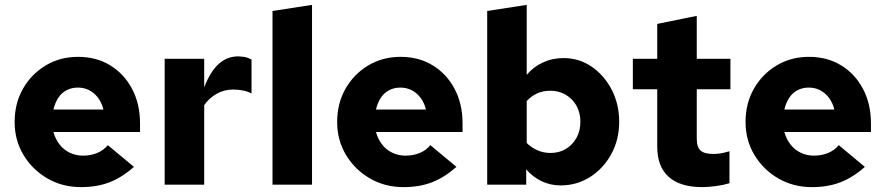

<svg xmlns="http://www.w3.org/2000/svg" viewBox="-20 -757 3628 787"><path d="M312 10Q236 10 174.5 -25.5Q113 -61 76.5 -121.5Q40 -182 40 -257Q40 -333 74 -393Q108 -453 167 -488.5Q226 -524 300 -524Q375 -524 432 -489Q489 -454 521.5 -392.5Q554 -331 554 -251V-216H199Q207 -187 224 -165Q241 -143 266 -131Q291 -119 320 -119Q352 -119 378.5 -130Q405 -141 422 -162L529 -73Q479 -29 428 -9.5Q377 10 312 10ZM199 -308H404Q397 -336 382 -356Q367 -376 346 -387Q325 -398 299 -398Q274 -398 253.5 -387.5Q233 -377 219.5 -357Q206 -337 199 -308Z M655 0V-516H817V-399Q842 -464 876.5 -495Q911 -526 957 -526Q974 -525 985 -523Q996 -521 1011 -513V-374Q996 -382 976 -386Q956 -390 935 -390Q899 -390 868 -372.5Q837 -355 817 -326V0Z M1097 0V-712L1259 -737V0Z M1634 10Q1558 10 1496.5 -25.5Q1435 -61 1398.5 -121.5Q1362 -182 1362 -257Q1362 -333 1396 -393Q1430 -453 1489 -488.5Q1548 -524 1622 -524Q1697 -524 1754 -489Q1811 -454 1843.5 -392.5Q1876 -331 1876 -251V-216H1521Q1529 -187 1546 -165Q1563 -143 1588 -131Q1613 -119 1642 -119Q1674 -119 1700.5 -130Q1727 -141 1744 -162L1851 -73Q1801 -29 1750 -9.5Q1699 10 1634 10ZM1521 -308H1726Q1719 -336 1704 -356Q1689 -376 1668 -387Q1647 -398 1621 -398Q1596 -398 1575.5 -387.5Q1555 -377 1541.5 -357Q1528 -337 1521 -308Z M1977 0V-712L2139 -737V-450Q2165 -482 2204.5 -500.5Q2244 -519 2290 -519Q2354 -519 2405.5 -483.5Q2457 -448 2487.5 -389Q2518 -330 2518 -257Q2518 -185 2486 -126Q2454 -67 2399.5 -32Q2345 3 2278 3Q2236 3 2199.5 -14.5Q2163 -32 2137 -63V0ZM2236 -130Q2272 -130 2299.5 -146.5Q2327 -163 2343 -192Q2359 -221 2359 -258Q2359 -295 2343 -323.5Q2327 -352 2299 -368.5Q2271 -385 2236 -385Q2206 -385 2182.5 -374.5Q2159 -364 2139 -343V-171Q2158 -152 2183 -141Q2208 -130 2236 -130Z M2859 10Q2768 10 2721 -32Q2674 -74 2674 -156V-391H2574V-516H2674V-659L2836 -692V-516H2974V-391H2836V-188Q2836 -154 2851.5 -140Q2867 -126 2904 -126Q2918 -126 2932 -128Q2946 -130 2970 -137V-6Q2948 1 2916 5.5Q2884 10 2859 10Z M3308 10Q3232 10 3170.5 -25.5Q3109 -61 3072.5 -121.5Q3036 -182 3036 -257Q3036 -333 3070 -393Q3104 -453 3163 -488.5Q3222 -524 3296 -524Q3371 -524 3428 -489Q3485 -454 3517.5 -392.5Q3550 -331 3550 -251V-216H3195Q3203 -187 3220 -165Q3237 -143 3262 -131Q3287 -119 3316 -119Q3348 -119 3374.5 -130Q3401 -141 3418 -162L3525 -73Q3475 -29 3424 -9.5Q3373 10 3308 10ZM3195 -308H3400Q3393 -336 3378 -356Q3363 -376 3342 -387Q3321 -398 3295 -398Q3270 -398 3249.5 -387.5Q3229 -377 3215.5 -357Q3202 -337 3195 -308Z"/></svg>

Font: Red Hat Text VF
Style: Regular
Weight: 300
Designer: Pentagram, MCKL
Foundry: Pentagram, MCKL
Version: Version 1.023